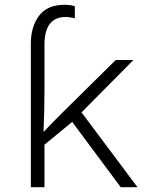

<svg xmlns="http://www.w3.org/2000/svg" viewBox="-20 -783 640 803"><path d="M166 0V-178L282 -273L485 0H555L321 -313L538 -532H464L234 -305Q215 -286 198 -268.5Q181 -251 164 -233H162Q166 -320 166 -405V-596Q166 -712 255 -712Q265 -712 275 -710Q285 -708 293 -707V-757Q274 -763 250 -763Q178 -763 143.5 -717.5Q109 -672 109 -600V0Z"/></svg>

Font: Noto Sans Mono UI Light
Style: Regular
Weight: 300
Designer: Monotype Design team
Foundry: Monotype Imaging Inc.
Version: 1.000